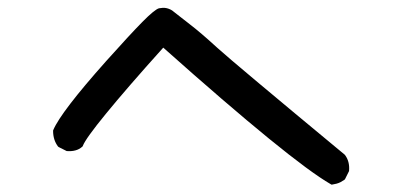

<svg xmlns="http://www.w3.org/2000/svg" viewBox="-20 -594 1040 503"><path d="M846.7 -111.3Q742.2 -171.4 407.7 -469.2Q359.4 -415.5 321.5 -371.8Q283.7 -328.1 257.6 -296.1Q231.4 -264.2 216.1 -242.9Q200.7 -221.7 196.8 -211.4L196.3 -210.4L195.3 -209.5Q187.5 -202.6 177.5 -200Q167.5 -197.3 155.8 -198.2H154.8L153.8 -198.7L134.3 -208.5L132.8 -209.5L131.8 -210.4Q119.1 -227.5 119.1 -251V-252L119.6 -253.4Q139.6 -300.8 257.8 -433.6Q320.8 -503.9 352.8 -536.4Q384.8 -568.8 396.5 -572.3Q401.4 -573.2 406.7 -573.5Q412.1 -573.7 417 -572.5Q421.9 -571.3 426.5 -569.1Q431.2 -566.9 435.5 -563Q451.7 -550.3 478 -529.8Q504.9 -509.3 548.8 -469.2Q570.8 -449.2 654.3 -379.2Q737.8 -309.1 882.8 -189L883.3 -188.5L883.8 -188Q896.5 -170.9 894.5 -147V-146L894 -145L884.3 -125.5L883.3 -124L882.3 -123Q877.4 -119.6 872.3 -116.9Q867.2 -114.3 861.6 -112.8Q856 -111.3 850.1 -110.4H848.1Z"/></svg>

Font: NaikaiFont
Style: SemiBold
Weight: 600
Version: Version 1.89